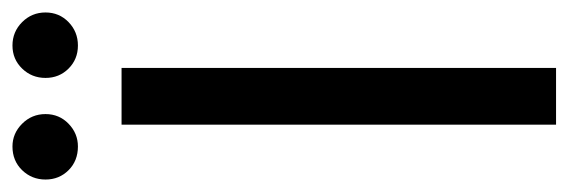

<svg xmlns="http://www.w3.org/2000/svg" viewBox="-333 -590 912 308"><g transform="rotate(-90 123.0 -436.0)"><path d="M77 -697H168V0H77ZM42 -767Q19 -767 4 -782Q-11 -797 -11 -819Q-11 -841 4 -856.5Q19 -872 42 -872Q63 -872 78.5 -856.5Q94 -841 94 -819Q94 -797 78.5 -782Q63 -767 42 -767ZM204 -767Q182 -767 167 -782Q152 -797 152 -819Q152 -841 167 -856.5Q182 -872 204 -872Q226 -872 241.5 -856.5Q257 -841 257 -819Q257 -797 241.5 -782Q226 -767 204 -767Z"/></g></svg>

Font: Poppins
Style: Regular
Weight: 400
Designer: Ninad Kale (Devanagari), Jonny Pinhorn (Latin)
Version: Version 5.002